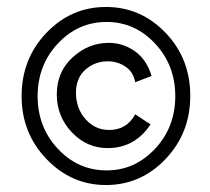

<svg xmlns="http://www.w3.org/2000/svg" viewBox="-20 -607 604 551"><path d="M143 -336Q143 -401 188.5 -442.5Q234 -484 292 -484Q333 -484 367 -460Q401 -436 415 -389L368 -371Q363 -400 340.5 -415.5Q318 -431 289 -431Q252 -431 225 -407Q198 -383 198 -341Q198 -296 225.5 -265Q253 -234 293 -234Q344 -234 368 -279L412 -250Q367 -182 289 -182Q229 -182 186 -227.5Q143 -273 143 -336ZM284 -76Q185 -76 113.5 -150.5Q42 -225 42 -331Q42 -438 113 -512.5Q184 -587 284 -587Q384 -587 455 -513Q526 -439 526 -332Q526 -225 455 -150.5Q384 -76 284 -76ZM286 -118Q367 -118 425 -180Q483 -242 483 -331Q483 -420 425 -482Q367 -544 286 -544Q204 -544 146 -482Q88 -420 88 -331Q88 -242 146 -180Q204 -118 286 -118Z"/></svg>

Font: Lobster Two
Style: Bold Italic
Weight: 700
Designer: Pablo Impallari
Foundry: Pablo Impallari. www.impallari.com
Version: Version 2.000